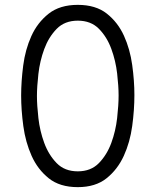

<svg xmlns="http://www.w3.org/2000/svg" viewBox="-20 -760 640 790"><path d="M300 -55Q354 -55 387 -89Q420 -123 438 -172Q456 -221 462 -274.5Q468 -328 468 -367Q468 -405 462 -457.5Q456 -510 438 -559Q420 -608 387 -641.5Q354 -675 300 -675Q246 -675 213 -641Q180 -607 162 -558Q144 -509 138 -456Q132 -403 132 -365Q132 -327 138 -274Q144 -221 162 -172Q180 -123 213 -89Q246 -55 300 -55ZM300 10Q226 10 180.5 -26.5Q135 -63 110 -119Q85 -175 76 -241Q67 -307 67 -367Q67 -425 75.5 -490.5Q84 -556 109 -611.5Q134 -667 180 -703.5Q226 -740 300 -740Q374 -740 419.5 -704Q465 -668 490 -613Q515 -558 524 -492.5Q533 -427 533 -369Q533 -308 524 -241.5Q515 -175 489.5 -119Q464 -63 418.5 -26.5Q373 10 300 10Z"/></svg>

Font: Maple Mono NL ExtraLight
Style: Regular
Weight: 275
Monospace: yes
Designer: subframe7536
Version: Version 7.000